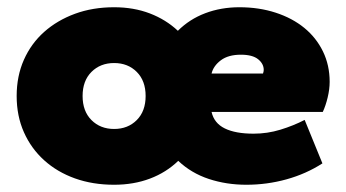

<svg xmlns="http://www.w3.org/2000/svg" viewBox="-20 -500 956 530"><path d="M660 10Q605 10 556.5 -6Q508 -22 472 -56Q439 -24 394 -7Q349 10 295 10Q236 10 187 -7.5Q138 -25 102 -57.5Q66 -90 46 -135Q26 -180 26 -235Q26 -290 46 -335Q66 -380 102 -412Q138 -444 187 -462Q236 -480 295 -480Q349 -480 393.5 -463Q438 -446 471 -415Q503 -447 546.5 -463.5Q590 -480 641 -480Q695 -480 741 -465Q787 -450 820 -423Q853 -396 871.5 -358Q890 -320 890 -274Q890 -254 884.5 -231Q879 -208 871 -191H564Q571 -160 600.5 -145.5Q630 -131 680 -131Q718 -131 754 -142Q790 -153 821 -169L870 -49Q825 -20 771 -5Q717 10 660 10ZM295 -144Q333 -144 357.5 -168.5Q382 -193 382 -235Q382 -277 357.5 -301.5Q333 -326 295 -326Q257 -326 232.5 -301.5Q208 -277 208 -235Q208 -193 232.5 -168.5Q257 -144 295 -144ZM645 -349Q610 -349 589.5 -333.5Q569 -318 564 -297H706Q708 -303 708 -307Q708 -324 692.5 -336.5Q677 -349 645 -349Z"/></svg>

Font: Celebes Black
Style: Regular
Weight: 900
Designer: Anugrah Pasau
Foundry: Lafontype
Version: Version 1.000; ttfautohint (v1.8.4)